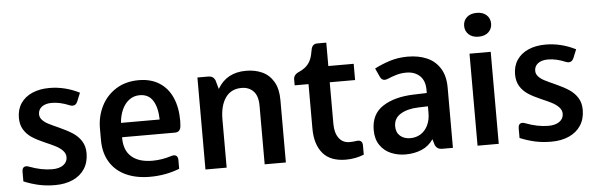

<svg xmlns="http://www.w3.org/2000/svg" viewBox="-50 -961 3555 1145"><g transform="rotate(-5 1727.5 -388.0)"><path d="M51.3 -23.9V-82Q51.3 -96.7 57.6 -104.5Q64 -112.3 75.2 -112.3Q83.5 -112.3 91.8 -108.9Q164.6 -81.1 229 -81.1Q272 -81.1 296.1 -98.9Q320.3 -116.7 320.3 -145.5Q320.3 -167.5 303.5 -185.1Q286.6 -202.6 262 -215.3Q237.3 -228 198.2 -244.6Q153.3 -264.2 123.8 -283.4Q94.2 -302.7 75.9 -332.3Q57.6 -361.8 57.6 -403.8Q57.6 -454.1 82.3 -490.5Q106.9 -526.9 151.1 -546.1Q195.3 -565.4 253.9 -565.4Q346.7 -565.4 433.6 -521.5L412.6 -470.2Q403.3 -448.2 383.8 -448.2Q375.5 -448.2 366.7 -451.7Q310.1 -475.6 260.7 -475.6Q222.7 -475.6 200.9 -459Q179.2 -442.4 179.2 -415Q179.2 -395.5 192.9 -380.6Q206.5 -365.7 228 -354.5Q249.5 -343.3 293.5 -323.7Q341.3 -302.2 372.6 -281.5Q403.8 -260.7 422.6 -230.7Q441.4 -200.7 441.4 -158.7Q441.4 -104.5 416 -65.4Q390.6 -26.4 344.7 -5.9Q298.8 14.6 238.8 14.6Q186 14.6 141.1 4.6Q96.2 -5.4 51.3 -23.9Z M1014.6 -302.7Q1014.6 -290 1012.7 -268.6Q1010.3 -251.5 1001.5 -243.2Q992.7 -234.9 976.6 -234.9H893.1H660.6V-230Q660.6 -156.2 704.3 -117.9Q748 -79.6 829.6 -79.6Q885.7 -79.6 943.8 -98.1Q952.6 -100.6 958.5 -100.6Q970.2 -100.6 976.8 -92.8Q983.4 -85 983.4 -70.3V-18.1Q948.2 -3.4 902.3 5.6Q856.4 14.6 806.6 14.6Q724.1 14.6 662.6 -13.7Q601.1 -42 567.4 -97.2Q533.7 -152.3 533.7 -230.5V-298.8Q533.7 -370.1 564 -431.2Q594.2 -492.2 652.1 -528.8Q710 -565.4 789.1 -565.4Q860.8 -565.4 911.6 -533.2Q962.4 -501 988.5 -441.9Q1014.6 -382.8 1014.6 -302.7ZM661.6 -320.8H893.1Q891.6 -393.1 865.7 -434.3Q839.8 -475.6 786.6 -475.6Q751 -475.6 723.9 -455.3Q696.8 -435.1 680.9 -399.9Q665 -364.7 661.6 -320.8Z M1620.6 -374V0H1493.7V-351.1Q1493.7 -409.7 1466.6 -437.7Q1439.5 -465.8 1396 -465.8Q1332.5 -465.8 1299.3 -418.2Q1266.1 -370.6 1266.1 -288.1V0H1139.2V-550.8H1204.1Q1218.8 -550.8 1228.8 -544.7Q1238.8 -538.6 1245.1 -525.4L1260.3 -471.7Q1314.5 -565.4 1431.2 -565.4Q1485.4 -565.4 1527.8 -545.9Q1570.3 -526.4 1595.5 -483.6Q1620.6 -440.9 1620.6 -374Z M2060.1 -91.8Q2087.4 -91.8 2087.4 -60.1V-5.9Q2035.6 14.6 1979.5 14.6Q1886.2 14.6 1841.1 -39.3Q1795.9 -93.3 1795.9 -187.5V-453.6H1712.9V-487.8Q1712.9 -502.4 1719.7 -512.2Q1726.6 -522 1740.2 -528.8Q1771 -542 1789.3 -558.8Q1807.6 -575.7 1817.4 -599.1Q1827.1 -622.6 1832.5 -657.7Q1835.9 -674.8 1845 -682.9Q1854 -690.9 1870.1 -690.9H1922.9V-550.8H2074.7V-453.6H1922.9V-204.1Q1922.9 -150.9 1945.8 -119.4Q1968.8 -87.9 2009.8 -87.9Q2028.3 -87.9 2052.2 -91.3Q2055.2 -91.8 2060.1 -91.8Z M2620.6 -361.3V0H2555.2Q2526.4 0 2514.2 -25.4L2503.4 -62Q2476.1 -22 2432.9 -3.7Q2389.6 14.6 2335.9 14.6Q2290.5 14.6 2250.2 -2.2Q2210 -19 2184.6 -55.4Q2159.2 -91.8 2159.2 -146.5Q2159.2 -242.2 2230 -287.8Q2300.8 -333.5 2415.5 -336.9L2493.7 -339.4V-358.4Q2493.7 -413.6 2462.9 -442.4Q2432.1 -471.2 2382.3 -471.2Q2352.1 -471.2 2324.5 -463.4Q2296.9 -455.6 2268.6 -443.4Q2258.3 -439.5 2251 -439.5Q2231.9 -439.5 2222.7 -461.4L2199.7 -511.7Q2238.3 -532.2 2289.1 -548.8Q2339.8 -565.4 2398.9 -565.4Q2463.9 -565.4 2513.7 -543.7Q2563.5 -522 2592 -476.3Q2620.6 -430.7 2620.6 -361.3ZM2493.7 -220.7V-259.8L2434.1 -257.8Q2369.6 -255.4 2329.1 -230.5Q2288.6 -205.6 2288.6 -157.7Q2288.6 -120.6 2312.3 -100.1Q2335.9 -79.6 2373.5 -79.6Q2407.7 -79.6 2435.1 -96.7Q2462.4 -113.8 2478 -145.8Q2493.7 -177.7 2493.7 -220.7Z M2750.5 -718.3Q2750.5 -749.5 2772.2 -769.5Q2793.9 -789.6 2831.5 -789.6Q2869.1 -789.6 2890.6 -769.5Q2912.1 -749.5 2912.1 -718.3Q2912.1 -687.5 2890.4 -667.2Q2868.7 -647 2831.5 -647Q2793.9 -647 2772.2 -667.2Q2750.5 -687.5 2750.5 -718.3ZM2895 -550.8V0H2768.1V-550.8Z M3021.5 -23.9V-82Q3021.5 -96.7 3027.8 -104.5Q3034.2 -112.3 3045.4 -112.3Q3053.7 -112.3 3062 -108.9Q3134.8 -81.1 3199.2 -81.1Q3242.2 -81.1 3266.4 -98.9Q3290.5 -116.7 3290.5 -145.5Q3290.5 -167.5 3273.7 -185.1Q3256.8 -202.6 3232.2 -215.3Q3207.5 -228 3168.5 -244.6Q3123.5 -264.2 3094 -283.4Q3064.5 -302.7 3046.1 -332.3Q3027.8 -361.8 3027.8 -403.8Q3027.8 -454.1 3052.5 -490.5Q3077.1 -526.9 3121.3 -546.1Q3165.5 -565.4 3224.1 -565.4Q3316.9 -565.4 3403.8 -521.5L3382.8 -470.2Q3373.5 -448.2 3354 -448.2Q3345.7 -448.2 3336.9 -451.7Q3280.3 -475.6 3231 -475.6Q3192.9 -475.6 3171.1 -459Q3149.4 -442.4 3149.4 -415Q3149.4 -395.5 3163.1 -380.6Q3176.8 -365.7 3198.2 -354.5Q3219.7 -343.3 3263.7 -323.7Q3311.5 -302.2 3342.8 -281.5Q3374 -260.7 3392.8 -230.7Q3411.6 -200.7 3411.6 -158.7Q3411.6 -104.5 3386.2 -65.4Q3360.8 -26.4 3314.9 -5.9Q3269 14.6 3209 14.6Q3156.2 14.6 3111.3 4.6Q3066.4 -5.4 3021.5 -23.9Z"/></g></svg>

Font: Lycee Sans SemiBold
Style: Regular
Weight: 600
Designer: Justin Alvin
Foundry: Alkove Design
Version: Version 1.030